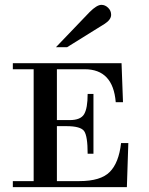

<svg xmlns="http://www.w3.org/2000/svg" viewBox="-20 -773 614 793"><path d="M33 0V-25H119V-487H33V-512H482L488 -351H458Q447 -487 330 -487H215V-277H268Q313 -277 327.5 -301.5Q342 -326 342 -385H366V-138H342Q342 -211 327.5 -231.5Q313 -252 254 -252H215V-25H308Q396 -25 433.5 -63Q471 -101 480 -182H510L504 0ZM257 -578H211L350 -723Q380 -753 399 -753Q414 -753 426.5 -741Q439 -729 439 -712Q439 -692 413 -675Z"/></svg>

Font: Justus
Style: Versalitas
Weight: 400
Version: Version 001.001